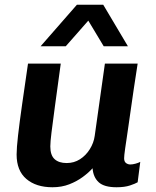

<svg xmlns="http://www.w3.org/2000/svg" viewBox="-20 -779 658 809"><path d="M201 10Q132 10 91 -25Q50 -60 50 -128Q50 -155 56 -208Q62 -261 73 -338Q84 -415 98 -511H236Q221 -402 211.5 -331.5Q202 -261 197 -221Q192 -181 192 -162Q192 -125 210 -108.5Q228 -92 261 -92Q292 -92 317 -108Q342 -124 358.5 -150.5Q375 -177 379 -206L422 -511H560Q551 -454 544 -406.5Q537 -359 531.5 -320Q526 -281 521.5 -250Q517 -219 513.5 -195Q510 -171 507.5 -154.5Q505 -138 504 -127Q503 -116 503 -112Q503 -98 511 -92Q519 -86 529 -86Q539 -86 551.5 -89.5Q564 -93 571 -97L560 -11Q550 -5 527.5 2.5Q505 10 471 10Q419 10 396 -11Q373 -32 370 -70Q354 -52 329 -33.5Q304 -15 272 -2.5Q240 10 201 10ZM151 -584 304 -759H415L519 -584H417L322 -742H396L257 -584Z"/></svg>

Font: Chivo SemiBold
Style: Italic
Weight: 600
Italic angle: -8.05°
Designer: Hector Gatti
Foundry: Omnibus-Type
Version: Version 2.002